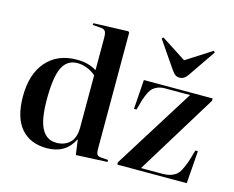

<svg xmlns="http://www.w3.org/2000/svg" viewBox="-108 -945 1364 1119"><g transform="rotate(15 573.5 -386.0)"><path d="M897 -583Q883.3 -583 872.8 -590.1Q862.3 -597.2 848.1 -617.2L738.8 -776.9L747.1 -785.2L897.9 -688L1050.8 -786.1L1059.1 -777.8L945.8 -612.8Q926.3 -583 897 -583ZM255.9 14.2Q155.8 14.2 100.3 -50.5Q44.9 -115.2 44.9 -243.2Q44.9 -377 111.6 -453.4Q178.2 -529.8 294.9 -529.8Q364.3 -529.8 414.1 -499V-692.9Q414.1 -723.1 406.2 -733.9Q398.4 -744.6 374 -746.1L330.1 -749L331.1 -759.8L540 -767.1L546.9 -761.2V-60.1Q546.9 -35.2 553 -25.9Q559.1 -16.6 578.1 -15.1L620.1 -12.2V0L431.2 8.8L418.9 -81.1H417Q369.6 14.2 255.9 14.2ZM679.2 0V-14.2L983.9 -501H833Q809.1 -501 791.5 -494.4Q773.9 -487.8 761.7 -477.1Q749.5 -466.3 739 -444.3Q728.5 -422.4 721.4 -399.9Q714.4 -377.4 704.1 -338.9H689L701.2 -516.1H1116.2V-502L817.9 -16.1H943.8Q972.2 -16.1 991.5 -21.5Q1010.7 -26.9 1025.9 -37.6Q1041 -48.3 1053 -71Q1064.9 -93.8 1074.7 -121.8Q1084.5 -149.9 1097.2 -196.8H1112.8L1098.1 0ZM301.8 -30.8Q352.5 -30.8 383.3 -61Q414.1 -91.3 414.1 -152.8V-467.8Q391.1 -487.8 361.8 -499.5Q332.5 -511.2 303.2 -511.2Q240.7 -511.2 212.4 -453.9Q184.1 -396.5 184.1 -261.2Q184.1 -139.6 213.6 -85.2Q243.2 -30.8 301.8 -30.8Z"/></g></svg>

Font: Display Semibold
Style: Regular
Weight: 600
Designer: Latin by Veronika Burian and Jose Scaglione. Greek by Irene Vlachou. Cyrillic by Vera Evstafieva.
Foundry: TypeTogether
Version: Version 3.002